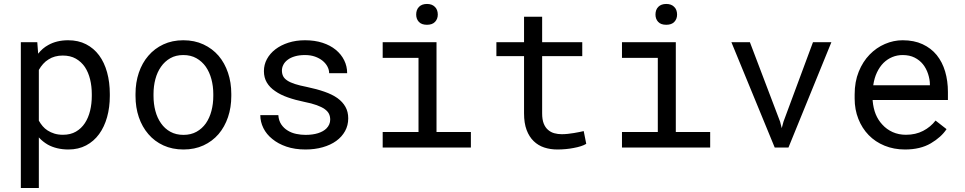

<svg xmlns="http://www.w3.org/2000/svg" viewBox="-20 -740 4841 963"><path d="M84.5 203.1H174.8V-50.8Q184.6 -40 195.8 -31Q207 -22 219.7 -14.6Q240.7 -2.9 266.8 3.4Q293 9.8 323.2 9.8Q373 9.8 411.9 -10.7Q450.7 -31.2 477.1 -67.4Q503.4 -103.5 517.1 -152.6Q530.8 -201.7 530.8 -258.3V-268.6Q530.8 -327.6 517.1 -377.2Q503.4 -426.8 477.1 -462.4Q450.7 -498 411.6 -518.1Q372.6 -538.1 321.8 -538.1Q293 -538.1 267.8 -532Q242.7 -525.9 222.2 -514.2Q207.5 -506.3 194.8 -495.4Q182.1 -484.4 171.4 -470.7L167 -528.3H84.5ZM440.4 -268.6V-258.3Q440.4 -219.7 431.9 -184.6Q423.3 -149.4 405.8 -122.6Q388.2 -95.7 360.8 -79.8Q333.5 -64 295.9 -64Q272.5 -64 253.2 -69.8Q233.9 -75.7 218.3 -85.9Q204.6 -94.7 193.8 -107.4Q183.1 -120.1 174.8 -134.8V-389.2Q184.1 -405.8 196.3 -419.4Q208.5 -433.1 224.1 -442.4Q238.3 -451.7 256.1 -456.5Q273.9 -461.4 294.9 -461.4Q333 -461.4 360.4 -445.8Q387.7 -430.2 405.8 -403.8Q423.3 -377 431.9 -342Q440.4 -307.1 440.4 -268.6Z M659.7 -269V-258.3Q659.7 -201.2 676.3 -152.3Q692.9 -103.5 724.1 -67.4Q754.9 -31.2 799.6 -10.7Q844.2 9.8 900.4 9.8Q956.1 9.8 1000.5 -10.7Q1044.9 -31.2 1076.2 -67.4Q1106.9 -103.5 1123.5 -152.3Q1140.1 -201.2 1140.1 -258.3V-269Q1140.1 -326.2 1123.5 -375.2Q1106.9 -424.3 1076.2 -460.4Q1044.9 -496.6 1000.2 -517.3Q955.6 -538.1 899.4 -538.1Q843.8 -538.1 799.3 -517.3Q754.9 -496.6 724.1 -460.4Q692.9 -424.3 676.3 -375.2Q659.7 -326.2 659.7 -269ZM750 -258.3V-269Q750 -307.6 759.3 -343Q768.6 -378.4 787.6 -405.3Q806.2 -432.1 834 -448Q861.8 -463.9 899.4 -463.9Q937 -463.9 965.1 -448Q993.2 -432.1 1012.2 -405.3Q1030.8 -378.4 1040.3 -343Q1049.8 -307.6 1049.8 -269V-258.3Q1049.8 -219.2 1040.5 -183.8Q1031.2 -148.4 1012.7 -121.6Q993.7 -94.7 965.6 -79.1Q937.5 -63.5 900.4 -63.5Q862.8 -63.5 834.5 -79.1Q806.2 -94.7 787.6 -121.6Q768.6 -148.4 759.3 -183.8Q750 -219.2 750 -258.3Z M1636.2 -140.1Q1636.2 -127.4 1631.3 -116.2Q1626.5 -105 1617.2 -95.7Q1602.1 -80.6 1575.2 -72Q1548.3 -63.5 1512.2 -63.5Q1489.3 -63.5 1465.8 -68.4Q1442.4 -73.2 1423.3 -85Q1403.8 -96.7 1390.9 -115.7Q1377.9 -134.8 1376 -162.6H1285.6Q1285.6 -128.9 1301 -97.7Q1316.4 -66.4 1345.7 -43Q1374.5 -19 1416.5 -4.6Q1458.5 9.8 1512.2 9.8Q1559.1 9.8 1598.6 -1.5Q1638.2 -12.7 1666.5 -33.2Q1694.8 -53.7 1710.7 -82.5Q1726.6 -111.3 1726.6 -146.5Q1726.6 -179.2 1712.6 -204.1Q1698.7 -229 1672.4 -248Q1646 -266.6 1607.4 -280Q1568.8 -293.5 1520 -303.7Q1482.9 -311 1458.7 -318.8Q1434.6 -326.7 1420.4 -336.4Q1405.8 -346.2 1399.9 -358.4Q1394 -370.6 1394 -386.2Q1394 -401.4 1401.4 -415.5Q1408.7 -429.7 1423.3 -440.4Q1437.5 -451.2 1459.2 -457.5Q1481 -463.9 1509.8 -463.9Q1537.6 -463.9 1559.8 -456.1Q1582 -448.2 1597.7 -435.5Q1613.3 -422.9 1622.1 -406.5Q1630.9 -390.1 1630.9 -373H1721.2Q1721.2 -407.7 1706.3 -437.7Q1691.4 -467.8 1664.1 -490.2Q1636.7 -512.7 1597.7 -525.4Q1558.6 -538.1 1509.8 -538.1Q1464.4 -538.1 1426.5 -525.9Q1388.7 -513.7 1361.3 -492.7Q1334 -471.7 1318.8 -443.6Q1303.7 -415.5 1303.7 -383.3Q1303.7 -350.6 1318.4 -325.9Q1333 -301.3 1359.9 -283.2Q1386.2 -264.6 1423.6 -251.5Q1460.9 -238.3 1506.3 -229Q1543.5 -221.7 1568.4 -212.6Q1593.3 -203.6 1608.4 -192.9Q1623.5 -182.1 1629.9 -169.2Q1636.2 -156.2 1636.2 -140.1Z M1899.4 -528.3V-449.7H2079.1V-78.1H1899.4V0H2341.8V-78.1H2169.4V-528.3ZM2067.4 -667Q2067.4 -645 2080.8 -630.4Q2094.2 -615.7 2121.6 -615.7Q2148.4 -615.7 2162.1 -630.4Q2175.8 -645 2175.8 -667Q2175.8 -679.2 2171.9 -689.5Q2168 -699.7 2160.2 -706.5Q2153.8 -712.9 2144 -716.6Q2134.3 -720.2 2121.6 -720.2Q2108.9 -720.2 2098.9 -716.6Q2088.9 -712.9 2082.5 -706.5Q2074.7 -699.2 2071 -689Q2067.4 -678.7 2067.4 -667Z M2699.2 -656.2H2608.4V-528.3H2469.7V-458.5H2608.4V-171.4Q2608.4 -122.6 2621.3 -88.1Q2634.3 -53.7 2656.7 -32.2Q2679.2 -10.3 2709.7 -0.2Q2740.2 9.8 2775.4 9.8Q2796.4 9.8 2817.6 7.8Q2838.9 5.9 2857.9 2Q2877 -1.5 2893.1 -6.6Q2909.2 -11.7 2920.4 -18.6L2907.7 -82.5Q2899.4 -80.6 2886.5 -77.9Q2873.5 -75.2 2858.9 -72.8Q2843.8 -70.3 2828.1 -68.6Q2812.5 -66.9 2797.9 -66.9Q2777.8 -66.9 2760 -71.8Q2742.2 -76.7 2728.5 -88.9Q2714.8 -100.6 2707 -120.6Q2699.2 -140.6 2699.2 -171.4V-458.5H2900.4V-528.3H2699.2Z M3099.6 -528.3V-449.7H3279.3V-78.1H3099.6V0H3542V-78.1H3369.6V-528.3ZM3267.6 -667Q3267.6 -645 3281 -630.4Q3294.4 -615.7 3321.8 -615.7Q3348.6 -615.7 3362.3 -630.4Q3376 -645 3376 -667Q3376 -679.2 3372.1 -689.5Q3368.2 -699.7 3360.4 -706.5Q3354 -712.9 3344.2 -716.6Q3334.5 -720.2 3321.8 -720.2Q3309.1 -720.2 3299.1 -716.6Q3289.1 -712.9 3282.7 -706.5Q3274.9 -699.2 3271.2 -689Q3267.6 -678.7 3267.6 -667Z M3865.7 0H3934.6L4149.9 -528.3H4057.6L3909.7 -129.9L3900.9 -97.2L3892.6 -129.9L3741.2 -528.3H3648.4Z M4519 9.8Q4596.2 9.8 4648.7 -21.2Q4701.2 -52.2 4727.5 -92.3L4672.4 -135.3Q4647.5 -103 4609.9 -83.5Q4572.3 -64 4523.9 -64Q4487.3 -64 4457 -77.6Q4426.8 -91.3 4405.3 -115.2Q4384.3 -137.7 4372.3 -167Q4360.4 -196.3 4356.9 -234.9V-238.3H4734.4V-278.8Q4734.4 -334 4720.5 -381.3Q4706.5 -428.7 4678.2 -463.9Q4649.9 -498.5 4607.2 -518.3Q4564.5 -538.1 4507.3 -538.1Q4461.9 -538.1 4418.7 -519.5Q4375.5 -501 4341.8 -466.3Q4307.6 -431.2 4287.1 -380.6Q4266.6 -330.1 4266.6 -266.1V-245.6Q4266.6 -190.4 4285.2 -143.6Q4303.7 -96.7 4336.9 -62.5Q4370.1 -28.3 4416.7 -9.3Q4463.4 9.8 4519 9.8ZM4507.3 -463.9Q4542 -463.9 4567.1 -451.2Q4592.3 -438.5 4608.9 -418Q4625.5 -397.5 4634.8 -369.4Q4644 -341.3 4644 -316.9V-312.5H4359.9Q4365.2 -349.1 4378.7 -377.2Q4392.1 -405.3 4411.6 -424.8Q4431.2 -443.8 4455.6 -453.9Q4480 -463.9 4507.3 -463.9Z"/></svg>

Font: Roboto Mono
Style: Regular
Weight: 400
Monospace: yes
Designer: Google
Version: Version 3.000